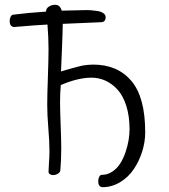

<svg xmlns="http://www.w3.org/2000/svg" viewBox="-20 -740 702 796"><path d="M401.9 -15.1Q425.8 -15.1 445.8 -28.6Q465.8 -42 478.8 -62.7Q491.7 -83.5 500.5 -109.4Q509.3 -135.3 513.2 -159.2Q517.1 -183.1 517.1 -204.1Q517.1 -258.3 503.7 -300.8Q490.2 -343.3 467.5 -368.2Q444.8 -393.1 417.5 -405.5Q390.1 -418 359.9 -418Q302.7 -418 231.9 -387.2Q229 -351.6 229 -315.9Q229 -286.1 231.4 -222.9Q233.9 -159.7 233.9 -125Q233.9 -75.2 230 -32.2Q228 -24.4 219 -19.3Q210 -14.2 200.2 -14.2Q192.4 -14.2 186.8 -17.8Q181.2 -21.5 181.2 -27.8Q181.2 -38.6 183.1 -65.9Q185.1 -93.3 185.1 -111.8Q185.1 -153.8 180.4 -208.3Q175.8 -262.7 175.8 -307.1Q175.8 -343.8 178.5 -419.7Q181.2 -495.6 181.2 -535.2Q181.2 -585.4 176.8 -638.2Q139.2 -636.7 37.1 -627.9Q20 -630.9 20 -652.8Q20 -663.1 24.4 -671.1Q28.8 -679.2 35.2 -679.2Q95.7 -687 170.9 -691.9V-692.9Q170.9 -705.1 182.6 -712.6Q194.3 -720.2 209 -720.2Q229 -720.2 235.8 -695.8Q321.3 -698.2 338.9 -698.2Q348.1 -698.2 357.4 -697.5Q366.7 -696.8 382.6 -694.6Q398.4 -692.4 408.2 -685.5Q418 -678.7 418 -668.9Q418 -647.9 397.9 -647.9Q293 -644 240.2 -641.1Q239.7 -603.5 236.6 -530.5Q233.4 -457.5 232.9 -443.8Q242.7 -446.8 262.5 -452.4Q282.2 -458 288.6 -459.7Q294.9 -461.4 308.1 -464.8Q321.3 -468.3 328.4 -469.2Q335.4 -470.2 345.7 -471.2Q356 -472.2 366.2 -472.2Q467.3 -472.2 524.7 -404.5Q582 -336.9 582 -190.9Q582 -151.9 569.6 -112.1Q557.1 -72.3 534.9 -39.1Q512.7 -5.9 478.3 15.1Q443.8 36.1 403.8 36.1Q387.2 33.7 387.2 11.2Q387.2 1 391.4 -7.1Q395.5 -15.1 401.9 -15.1Z"/></svg>

Font: Zhizn
Style: Regular
Weight: 400
Designer: Peter Zharnov
Foundry: Peter Zharnov
Version: Version 1.000